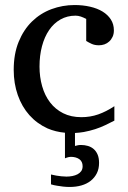

<svg xmlns="http://www.w3.org/2000/svg" viewBox="-20 -514 506 759"><path d="M371.6 129.9Q371.6 153.3 362.8 170.9Q354 188.5 338.6 200.7Q323.2 212.9 302 219Q280.8 225.1 255.4 225.1Q242.2 225.1 229.2 223.6Q216.3 222.2 205.6 220.2Q192.9 218.3 181.6 214.8V175.8Q191.9 178.2 202.6 180.2Q211.9 181.6 222.4 182.9Q232.9 184.1 242.7 184.1Q254.4 184.1 265.9 181.9Q277.3 179.7 286.4 175Q295.4 170.4 301 162.6Q306.6 154.8 306.6 143.1Q306.6 124.5 293.5 115.2Q280.3 106 259.8 106Q255.9 106 252 106.9Q248 107.9 244.6 108.9L236.8 111.8V10.7Q199.7 7.3 168 -6.3Q126 -25.4 96.2 -58.8Q66.4 -92.3 50.3 -138.2Q34.2 -184.1 34.2 -237.8Q34.2 -300.8 53.7 -348.6Q73.2 -396.5 106.4 -429Q139.6 -461.4 183.3 -477.8Q227.1 -494.1 274.9 -494.1Q307.6 -494.1 336.2 -487.5Q364.7 -481 385.5 -468.3Q406.2 -455.6 418.2 -437Q430.2 -418.5 430.2 -394Q430.2 -379.4 425 -368.4Q419.9 -357.4 411.6 -349.9Q403.3 -342.3 392.8 -338.6Q382.3 -335 371.1 -335Q354.5 -335 342.3 -340.6Q330.1 -346.2 320.8 -352.1V-439Q310.5 -444.8 299.6 -448.5Q288.6 -452.1 278.8 -452.1Q245.6 -452.1 219 -437Q192.4 -421.9 174.1 -395Q155.8 -368.2 146 -331.3Q136.2 -294.4 136.2 -251Q136.2 -209.5 146.7 -172.9Q157.2 -136.2 178 -109.1Q198.7 -82 229.7 -66.4Q260.7 -50.8 301.8 -50.8Q336.9 -50.8 368.4 -61.8Q399.9 -72.8 432.1 -94.2V-37.1Q415 -28.3 396.2 -19.3Q377.4 -10.3 356.2 -3.4Q335 3.4 311.5 7.8Q294.4 10.7 276.4 11.7V63Q281.7 62 286.6 60.5Q291.5 59.1 299.8 59.1Q314.9 59.1 327.9 63Q340.8 66.9 350.6 75.4Q360.4 84 366 97.4Q371.6 110.8 371.6 129.9Z"/></svg>

Font: Charis SIL Phon
Style: Regular
Weight: 400
Foundry: SIL International
Version: Version 5.000